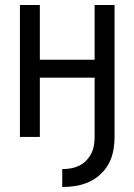

<svg xmlns="http://www.w3.org/2000/svg" viewBox="-20 -550 540 771"><path d="M230 201Q258 201 285 196.5Q312 192 337.5 180.5Q363 169 383.5 150Q404 131 417 106.5Q430 82 435 54.5Q440 27 440 0V-530H360V-310H140V-530H60V0H140V-238H360V0Q360 17 357 34.5Q354 52 346 67.5Q338 83 325.5 95.5Q313 108 297.5 115.5Q282 123 265 126Q248 129 230 129Z"/></svg>

Font: Iosevka SS09
Style: Regular
Weight: 400
Monospace: yes
Designer: Belleve Invis
Foundry: Belleve Invis
Version: Version 5.2.1; ttfautohint (v1.8.3)